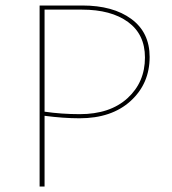

<svg xmlns="http://www.w3.org/2000/svg" viewBox="-20 -678 624 698"><path d="M279 -658Q391 -658 457.5 -609Q524 -560 524 -471Q524 -374 455 -311Q386 -248 269 -248Q211 -248 142 -257V0H124V-658ZM270 -263Q380 -263 443.5 -321Q507 -379 507 -469Q507 -553 445.5 -598Q384 -643 278 -643H142V-272Q204 -263 270 -263Z"/></svg>

Font: EauTestSC Thin
Style: Regular
Weight: 250
Designer: Christian Thalmann (Catharsis Fonts)
Version: Version 0.001;PS 000.001;hotconv 1.0.88;makeotf.lib2.5.64775